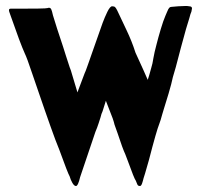

<svg xmlns="http://www.w3.org/2000/svg" viewBox="-20 -609 672 642"><path d="M213 -19Q207 -29 178 -109L165 -142Q163 -147 149 -186Q134 -230 130 -240Q125 -253 110 -298Q103 -317 86.5 -366.5Q70 -416 63 -430Q48 -463 15 -558Q13 -564 11.5 -568Q10 -572 10 -575Q10 -580 16 -580H42Q124 -580 130 -581L139 -582Q141 -583 144 -583Q149 -583 151.5 -577.5Q154 -572 157 -558L171 -513Q196 -438 200 -424L213 -384Q217 -375 221 -360L239 -300L243 -311L263 -364Q266 -370 270.5 -383Q275 -396 278 -404L286 -427L323 -532Q330 -551 339 -569.5Q348 -588 355 -588Q362 -588 365 -585Q368 -582 372 -574L381 -555Q384 -548 402.5 -509.5Q421 -471 433 -433L459 -376L474 -342Q478 -353 486 -383Q490 -395 493 -415Q494 -422 497 -435Q500 -448 503 -459Q509 -483 517.5 -511.5Q526 -540 533 -556Q535 -560 539 -570Q543 -580 546 -583Q549 -586 553 -586Q562 -587 576 -588Q590 -589 601 -589Q609 -589 612 -588Q622 -588 622 -581Q622 -580 620 -570Q617 -564 613 -548Q603 -515 602 -512L585 -450Q564 -368 558 -351Q554 -331 543.5 -295.5Q533 -260 528 -245Q527 -243 522 -225Q517 -206 513 -196Q503 -171 478 -74Q461 -14 460 -13Q458 -4 455 4.5Q452 13 448 13Q443 13 441 10.5Q439 8 437.5 3.5Q436 -1 434 -5Q429 -11 407 -72L399 -93Q390 -112 373 -164L363 -192Q359 -210 346 -241L334 -272L323 -237Q319 -229 316 -216Q314 -210 309.5 -196Q305 -182 299 -168L248 -17Q241 13 234 13Q228 13 222 2.5Q216 -8 213 -19Z"/></svg>

Font: Barriecito
Style: Regular
Weight: 400
Designer: Pablo Cosgaya & Sergio Jiménez
Foundry: Pablo Cosgaya & Sergio Jiménez
Version: Version 1.001